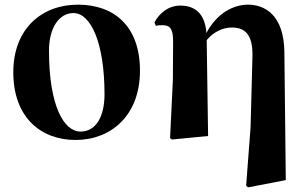

<svg xmlns="http://www.w3.org/2000/svg" viewBox="-20 -583 1312 823"><path d="M304 17C455 17 580 -87 580 -280C580 -468 472 -563 314 -563C160 -563 37 -461 37 -273C37 -80 155 17 304 17ZM325 -19C254 -19 190 -129 190 -366C190 -462 232 -527 295 -527C368 -527 428 -402 428 -179C428 -84 392 -19 325 -19Z M1035 214 1044 220 1205 189 1199 -357C1198 -521 1113 -563 1043 -563C981 -563 910 -527 865 -442C858 -527 814 -559 753 -559C701 -559 663 -526 642 -487L648 -472C658 -475 666 -475 676 -475C708 -475 722 -461 722 -406L721 -240L709 9L717 15L872 0L866 -411C897 -449 939 -465 973 -465C1027 -465 1066 -440 1062 -334L1054 -37Z"/></svg>

Font: Noto Serif CJK HK Black
Style: Regular
Weight: 900
Designer: Ryoko NISHIZUKA 西塚涼子 (kana & ideographs); Frank Grießhammer (Latin, Greek & Cyrillic); Wenlong ZHANG 张文龙 (bopomofo); San
Foundry: Adobe
Version: Version 2.001;hotconv 1.1.0;makeotfexe 2.6.0